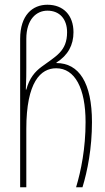

<svg xmlns="http://www.w3.org/2000/svg" viewBox="-20 -790 444 810"><path d="M65 0H91V-246C91 -445 152 -502 217 -502C296 -502 341 -418 341 -275C341 -164 322 -70 301 0H328C349 -69 368 -164 368 -275C368 -441 313 -524 218 -524V-526C267 -557 290 -600 290 -654C290 -726 247 -770 180 -770C117 -770 65 -726 65 -626ZM89 -412C91 -463 91 -474 91 -505V-626C91 -709 134 -745 180 -745C233 -745 263 -708 263 -654C263 -573 215 -553 155 -508C128 -488 104 -461 91 -412Z"/></svg>

Font: Noto Sans Georgian ExtraCondensed Thin
Style: Regular
Weight: 100
Width: 2
Designer: Monotype Design Team, Akaki Razmadze
Foundry: Google LLC
Version: Version 2.005